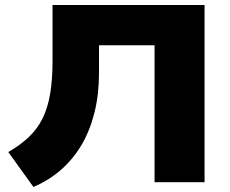

<svg xmlns="http://www.w3.org/2000/svg" viewBox="-20 -725 916 764"><path d="M113 19 13 -120Q60 -147 94 -179Q128 -211 149 -253Q170 -295 179.5 -351.5Q189 -408 189 -481V-705H794V0H595V-545H374V-437Q374 -351 356.5 -279.5Q339 -208 306 -151Q273 -94 224.5 -51Q176 -8 113 19Z"/></svg>

Font: Nunito Sans 10pt SemiExpanded Black
Style: Regular
Weight: 900
Width: 6
Designer: Vernon Adams
Foundry: Vernon Adams
Version: Version 3.101;gftools[0.9.27]